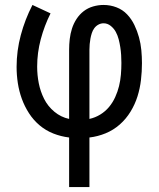

<svg xmlns="http://www.w3.org/2000/svg" viewBox="-20 -550 640 775"><path d="M259 205V5Q226 1 195.5 -11Q165 -23 140 -44Q115 -65 97 -93Q79 -121 68 -151.5Q57 -182 52 -214.5Q47 -247 47 -280Q47 -345 64 -408.5Q81 -472 111 -530L184 -496Q159 -446 144.5 -391.5Q130 -337 130 -281Q130 -247 136.5 -214Q143 -181 158 -151Q173 -121 199.5 -99Q226 -77 259 -70V-350Q259 -371 261.5 -392.5Q264 -414 270.5 -434.5Q277 -455 289 -473.5Q301 -492 318 -505Q335 -518 356 -524Q377 -530 398 -530Q425 -530 450 -520.5Q475 -511 493 -492Q511 -473 522.5 -449Q534 -425 541 -399.5Q548 -374 550.5 -347.5Q553 -321 553 -295Q553 -261 549 -227Q545 -193 535 -161Q525 -129 507 -99.5Q489 -70 463.5 -47.5Q438 -25 406.5 -12Q375 1 341 5V205ZM341 -70Q364 -75 384.5 -87.5Q405 -100 420 -118Q435 -136 445 -158Q455 -180 460.5 -202.5Q466 -225 468 -248.5Q470 -272 470 -296Q470 -312 469 -328Q468 -344 465.5 -360Q463 -376 459 -391.5Q455 -407 447.5 -421Q440 -435 427 -445.5Q414 -456 398 -456Q387 -456 377 -450.5Q367 -445 360.5 -436Q354 -427 350.5 -416Q347 -405 345 -394Q343 -383 342 -372Q341 -361 341 -350Z"/></svg>

Font: Iosevka Slab Extended
Style: Regular
Weight: 400
Width: 7
Monospace: yes
Designer: Belleve Invis
Foundry: Belleve Invis
Version: Version 11.1.1; ttfautohint (v1.8.3)